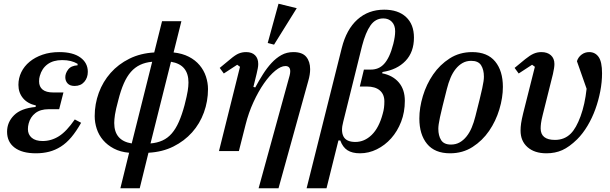

<svg xmlns="http://www.w3.org/2000/svg" viewBox="-20 -812 3278 1032"><path d="M241 -225Q197 -225 170 -204Q143 -183 134 -148Q130 -133 130 -118Q130 -89 150.5 -71.5Q171 -54 209 -54Q256 -54 297 -80Q338 -106 382 -170L416 -152Q390 -106 363.5 -74.5Q337 -43 307 -24Q277 -5 244 3.5Q211 12 173 12Q99 12 58.5 -18.5Q18 -49 18 -104Q18 -155 55.5 -192.5Q93 -230 171 -237L173 -245Q128 -255 103.5 -284.5Q79 -314 79 -356Q79 -392 94.5 -424Q110 -456 139 -480Q168 -504 208.5 -518Q249 -532 299 -532Q372 -532 412 -503Q452 -474 452 -426Q452 -394 433 -372Q414 -350 381 -350Q356 -350 343.5 -363.5Q331 -377 331 -397Q331 -418 346.5 -438.5Q362 -459 397 -461V-469Q380 -479 360 -484Q340 -489 314 -489Q266 -489 235.5 -466.5Q205 -444 194 -404Q190 -391 190 -375Q190 -346 209 -330.5Q228 -315 266 -315H321L298 -225Z M674 9Q627 5 592 -13.5Q557 -32 534 -59Q511 -86 500 -119.5Q489 -153 489 -188Q489 -253 511 -313Q533 -373 574.5 -420Q616 -467 675.5 -496.5Q735 -526 809 -530L851 -698H955L913 -530Q960 -525 995 -507Q1030 -489 1053 -461.5Q1076 -434 1087 -400.5Q1098 -367 1098 -333Q1098 -268 1076 -207.5Q1054 -147 1012.5 -100.5Q971 -54 912 -24.5Q853 5 778 9L731 200H627ZM798 -480Q762 -477 733.5 -463.5Q705 -450 683.5 -425.5Q662 -401 645.5 -363.5Q629 -326 616 -274Q609 -248 604.5 -229Q600 -210 598 -196Q596 -182 595 -171.5Q594 -161 594 -151Q594 -56 688 -41ZM789 -41Q825 -44 853.5 -57Q882 -70 903.5 -95Q925 -120 941.5 -157.5Q958 -195 972 -247Q985 -298 989 -323.5Q993 -349 993 -369Q993 -416 970 -444Q947 -472 899 -480Z M1270 -453 1255 -464 1183 -417 1161 -447 1218 -494Q1245 -517 1263.5 -524.5Q1282 -532 1303 -532Q1334 -532 1351 -515Q1368 -498 1368 -468Q1368 -457 1365.5 -444Q1363 -431 1359 -414L1342 -345L1352 -342Q1372 -379 1393.5 -413Q1415 -447 1439.5 -473.5Q1464 -500 1492.5 -516Q1521 -532 1557 -532Q1605 -532 1626 -506.5Q1647 -481 1647 -440Q1647 -426 1644.5 -410Q1642 -394 1637 -377L1477 200H1370L1537 -407Q1540 -419 1540 -429Q1540 -457 1514 -457Q1490 -457 1459.5 -432Q1429 -407 1399 -364Q1369 -321 1342.5 -263.5Q1316 -206 1300 -142L1264 0H1157ZM1477 -792 1575 -768 1453 -572 1419 -581Z M1936 -438H1974Q1994 -438 2011.5 -445Q2029 -452 2044 -468Q2059 -484 2071.5 -510.5Q2084 -537 2094 -576Q2104 -616 2104 -644Q2104 -676 2086.5 -694.5Q2069 -713 2040 -713Q1998 -713 1971.5 -675.5Q1945 -638 1926 -565L1825 -158Q1811 -107 1826.5 -78Q1842 -49 1890 -49Q1939 -49 1978 -87Q2017 -125 2037 -200Q2042 -217 2044 -233Q2046 -249 2046 -267Q2046 -305 2021.5 -326Q1997 -347 1951 -347H1914ZM1817 -554Q1842 -654 1901 -707Q1960 -760 2045 -760Q2120 -760 2162.5 -720.5Q2205 -681 2205 -610Q2205 -532 2159.5 -484.5Q2114 -437 2036 -425L2034 -418Q2091 -407 2123.5 -369Q2156 -331 2156 -270Q2156 -209 2136 -157.5Q2116 -106 2082.5 -68.5Q2049 -31 2005.5 -9.5Q1962 12 1915 12Q1873 12 1847.5 -4.5Q1822 -21 1809 -57H1799L1735 200H1628Z M2404 -35Q2430 -35 2450.5 -46.5Q2471 -58 2487.5 -78.5Q2504 -99 2515.5 -126.5Q2527 -154 2535 -186Q2549 -241 2558 -277.5Q2567 -314 2572 -337.5Q2577 -361 2579 -375Q2581 -389 2581 -400Q2581 -437 2566 -461Q2551 -485 2513 -485Q2487 -485 2466.5 -473.5Q2446 -462 2429.5 -441.5Q2413 -421 2401.5 -393.5Q2390 -366 2382 -334Q2368 -279 2359 -242.5Q2350 -206 2345 -182.5Q2340 -159 2338 -144.5Q2336 -130 2336 -120Q2336 -83 2351 -59Q2366 -35 2404 -35ZM2399 12Q2317 12 2275.5 -38.5Q2234 -89 2234 -175Q2234 -233 2253 -296Q2272 -359 2308 -411.5Q2344 -464 2397 -498Q2450 -532 2518 -532Q2600 -532 2641.5 -481.5Q2683 -431 2683 -345Q2683 -287 2664 -224Q2645 -161 2609 -108.5Q2573 -56 2520 -22Q2467 12 2399 12Z M2746 -447 2803 -494Q2829 -515 2848.5 -523.5Q2868 -532 2890 -532Q2922 -532 2941 -515Q2960 -498 2960 -468Q2960 -449 2952 -414L2897 -194Q2890 -166 2888 -150Q2886 -134 2886 -122Q2886 -60 2963 -60Q3014 -60 3048 -94Q3077 -123 3100.5 -187Q3124 -251 3133 -335L3081 -483Q3088 -505 3106 -518.5Q3124 -532 3147 -532Q3179 -532 3197.5 -506Q3216 -480 3216 -418Q3216 -371 3206.5 -321.5Q3197 -272 3180 -225Q3163 -178 3138 -136Q3113 -94 3082 -63Q3040 -22 3002 -5Q2964 12 2917 12Q2853 12 2815.5 -21Q2778 -54 2778 -110Q2778 -129 2781 -149.5Q2784 -170 2792 -203L2855 -453L2840 -464L2768 -417Z"/></svg>

Font: IBM Plex Serif Medm
Style: Italic
Weight: 500
Italic angle: -14°
Designer: Mike Abbink, Paul van der Laan, Pieter van Rosmalen
Foundry: Bold Monday
Version: Version 3.001